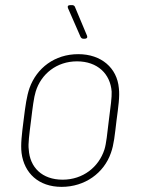

<svg xmlns="http://www.w3.org/2000/svg" viewBox="-20 -720 553 748"><path d="M319 -581 272 -693C271 -697 266 -700 262 -700H253C245 -700 242 -695 245 -688L294 -576C296 -572 300 -569 305 -569H310C318 -569 322 -574 319 -581ZM220 8C311 8 385 -46 412 -124C424 -157 427 -193 434 -251C441 -304 447 -344 443 -377C436 -455 375 -509 285 -509C193 -509 123 -455 95 -377C84 -345 79 -309 72 -252C65 -197 60 -157 64 -124C74 -46 130 8 220 8ZM224 -20C144 -20 96 -68 92 -138C89 -159 94 -196 101 -251C107 -301 112 -341 119 -363C140 -432 201 -481 280 -481C360 -481 410 -432 415 -363C416 -342 411 -305 404 -251C398 -200 394 -160 387 -138C365 -69 303 -20 224 -20Z"/></svg>

Font: Barlow Thin
Style: Italic
Weight: 250
Italic angle: -7°
Designer: Jeremy Tribby
Foundry: Tribby Type
Version: Version 1.422;hotconv 1.0.109;makeotfexe 2.5.65596